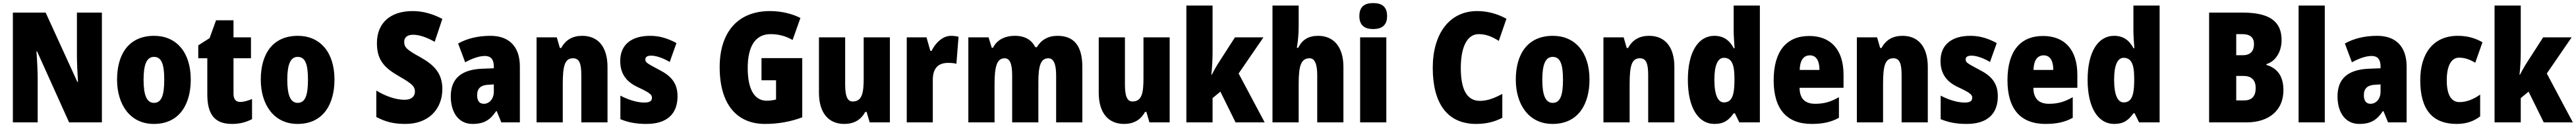

<svg xmlns="http://www.w3.org/2000/svg" viewBox="-20 -796 16812 826"><path d="M645 0V-714H482V-436C482 -391 485 -327 489 -263H485L278 -714H64V0H226V-281C226 -325 223 -393 218 -462H222L431 0Z M1225 -278C1225 -460 1128 -563 986 -563C821 -563 744 -444 744 -278C744 -120 826 10 984 10C1155 10 1225 -123 1225 -278ZM917 -277C917 -378 938 -426 985 -426C1035 -426 1052 -377 1052 -278C1052 -178 1035 -127 985 -127C937 -127 917 -179 917 -277Z M1548 -133C1519 -133 1504 -151 1504 -187V-417H1618V-553H1504V-664H1390L1348 -548L1274 -501V-417H1333V-182C1333 -46 1386 10 1494 10C1548 10 1587 -2 1625 -21V-152C1597 -141 1572 -133 1548 -133Z M2163 -278C2163 -460 2066 -563 1924 -563C1759 -563 1682 -444 1682 -278C1682 -120 1764 10 1922 10C2093 10 2163 -123 2163 -278ZM1855 -277C1855 -378 1876 -426 1923 -426C1973 -426 1990 -377 1990 -278C1990 -178 1973 -127 1923 -127C1875 -127 1855 -179 1855 -277Z M2867 -217C2867 -317 2816 -372 2725 -423C2636 -472 2618 -487 2618 -524C2618 -550 2635 -570 2676 -570C2716 -570 2764 -554 2817 -524L2867 -673C2806 -705 2742 -724 2673 -724C2526 -724 2440 -645 2440 -515C2440 -398 2497 -350 2588 -298C2670 -251 2688 -233 2688 -200C2688 -169 2666 -147 2620 -147C2566 -147 2498 -169 2436 -207V-35C2499 -2 2553 10 2626 10C2780 10 2867 -89 2867 -217Z M3181 -563C3098 -563 3027 -545 2970 -513L3016 -391C3066 -418 3110 -432 3145 -432C3183 -432 3203 -410 3203 -364V-352L3125 -349C2993 -343 2922 -287 2922 -169C2922 -70 2969 10 3064 10C3140 10 3179 -16 3218 -73H3222L3252 0H3373V-363C3373 -496 3300 -563 3181 -563ZM3169 -245 3203 -247V-200C3203 -153 3174 -121 3138 -121C3110 -121 3094 -139 3094 -177C3094 -220 3117 -243 3169 -245Z M3780 -563C3716 -563 3671 -536 3643 -484H3634L3614 -553H3482V0H3653V-250C3653 -370 3667 -417 3720 -417C3763 -417 3774 -379 3774 -306V0H3945V-360C3945 -493 3882 -563 3780 -563Z M4402 -170C4402 -259 4356 -305 4280 -343C4203 -384 4192 -390 4192 -409C4192 -426 4205 -434 4230 -434C4266 -434 4312 -416 4351 -393L4395 -516C4337 -547 4284 -563 4223 -563C4101 -563 4028 -505 4028 -400C4028 -318 4066 -265 4141 -230C4223 -192 4235 -180 4235 -160C4235 -138 4219 -129 4185 -129C4137 -129 4078 -148 4029 -174V-21C4084 2 4138 10 4199 10C4333 10 4402 -55 4402 -170Z M4950 -418V-274H5045V-149C5028 -144 5004 -141 4984 -141C4904 -141 4860 -215 4860 -354C4860 -490 4907 -574 5009 -574C5062 -574 5110 -561 5153 -536L5204 -679C5154 -705 5083 -724 5005 -724C4796 -724 4677 -587 4677 -359C4677 -119 4788 10 4973 10C5060 10 5142 -5 5216 -33V-418Z M5788 -553H5617V-289C5617 -194 5608 -136 5545 -136C5509 -136 5496 -174 5496 -248V-553H5325V-193C5325 -60 5389 10 5490 10C5552 10 5598 -15 5627 -68H5636L5656 0H5788Z M6187 -563C6130 -563 6083 -513 6060 -465H6052L6027 -553H5898V0H6068V-276C6068 -357 6108 -387 6168 -387C6193 -387 6209 -385 6222 -381L6236 -557C6219 -561 6203 -563 6187 -563Z M6882 -563C6820 -563 6775 -536 6747 -489H6737C6715 -533 6674 -563 6604 -563C6535 -563 6484 -534 6461 -485H6453L6432 -553H6300V0H6471V-246C6471 -364 6486 -417 6537 -417C6571 -417 6586 -381 6586 -305V0H6757V-262C6757 -367 6772 -417 6822 -417C6856 -417 6873 -382 6873 -305V0H7044V-360C7044 -499 6989 -563 6882 -563Z M7614 -553H7443V-289C7443 -194 7434 -136 7371 -136C7335 -136 7322 -174 7322 -248V-553H7151V-193C7151 -60 7215 10 7316 10C7378 10 7424 -15 7453 -68H7462L7482 0H7614Z M7894 -459V-760H7723V0H7894V-158L7945 -200L8044 0H8234L8064 -318L8226 -553H8040L7936 -392C7922 -371 7903 -338 7889 -310H7886C7891 -357 7894 -410 7894 -459Z M8456 -630V-760H8285V0H8456V-250C8456 -363 8469 -417 8527 -417C8561 -417 8577 -380 8577 -306V0H8748V-360C8748 -493 8683 -563 8583 -563C8522 -563 8479 -539 8453 -485H8444C8451 -525 8456 -574 8456 -630Z M8942 -776C8884 -776 8852 -751 8852 -691C8852 -632 8886 -607 8942 -607C8999 -607 9033 -632 9033 -691C9033 -751 9001 -776 8942 -776ZM9028 -553H8857V0H9028Z M9631 -574C9679 -574 9720 -557 9762 -530L9812 -674C9750 -708 9685 -724 9621 -724C9438 -724 9331 -574 9331 -355C9331 -125 9425 10 9614 10C9678 10 9734 -3 9785 -30V-185C9737 -160 9691 -140 9639 -140C9555 -140 9514 -212 9514 -354C9514 -491 9556 -574 9631 -574Z M10354 -278C10354 -460 10257 -563 10115 -563C9950 -563 9873 -444 9873 -278C9873 -120 9955 10 10113 10C10284 10 10354 -123 10354 -278ZM10046 -277C10046 -378 10067 -426 10114 -426C10164 -426 10181 -377 10181 -278C10181 -178 10164 -127 10114 -127C10066 -127 10046 -179 10046 -277Z M10743 -563C10679 -563 10634 -536 10606 -484H10597L10577 -553H10445V0H10616V-250C10616 -370 10630 -417 10683 -417C10726 -417 10737 -379 10737 -306V0H10908V-360C10908 -493 10845 -563 10743 -563Z M11170 10C11230 10 11262 -13 11295 -59H11303L11332 0H11466V-760H11295V-595C11295 -566 11298 -525 11301 -482H11296C11267 -536 11227 -563 11169 -563C11064 -563 10996 -458 10996 -277C10996 -97 11063 10 11170 10ZM11231 -130C11193 -130 11169 -177 11169 -278C11169 -373 11192 -420 11231 -420C11281 -420 11300 -378 11300 -290V-263C11299 -170 11280 -130 11231 -130Z M11788 -562C11640 -562 11556 -463 11556 -274C11556 -86 11642 10 11804 10C11877 10 11932 -2 11982 -30V-164C11928 -133 11884 -121 11827 -121C11759 -121 11726 -156 11725 -225H12012V-310C12012 -474 11928 -562 11788 -562ZM11793 -436C11831 -436 11855 -405 11855 -341H11726C11728 -410 11755 -436 11793 -436Z M12397 -563C12333 -563 12288 -536 12260 -484H12251L12231 -553H12099V0H12270V-250C12270 -370 12284 -417 12337 -417C12380 -417 12391 -379 12391 -306V0H12562V-360C12562 -493 12499 -563 12397 -563Z M13019 -170C13019 -259 12973 -305 12897 -343C12820 -384 12809 -390 12809 -409C12809 -426 12822 -434 12847 -434C12883 -434 12929 -416 12968 -393L13012 -516C12954 -547 12901 -563 12840 -563C12718 -563 12645 -505 12645 -400C12645 -318 12683 -265 12758 -230C12840 -192 12852 -180 12852 -160C12852 -138 12836 -129 12802 -129C12754 -129 12695 -148 12646 -174V-21C12701 2 12755 10 12816 10C12950 10 13019 -55 13019 -170Z M13314 -562C13166 -562 13082 -463 13082 -274C13082 -86 13168 10 13330 10C13403 10 13458 -2 13508 -30V-164C13454 -133 13410 -121 13353 -121C13285 -121 13252 -156 13251 -225H13538V-310C13538 -474 13454 -562 13314 -562ZM13319 -436C13357 -436 13381 -405 13381 -341H13252C13254 -410 13281 -436 13319 -436Z M13779 10C13839 10 13871 -13 13904 -59H13912L13941 0H14075V-760H13904V-595C13904 -566 13907 -525 13910 -482H13905C13876 -536 13836 -563 13778 -563C13673 -563 13605 -458 13605 -277C13605 -97 13672 10 13779 10ZM13840 -130C13802 -130 13778 -177 13778 -278C13778 -373 13801 -420 13840 -420C13890 -420 13909 -378 13909 -290V-263C13908 -170 13889 -130 13840 -130Z M14618 -714H14398V0H14641C14791 0 14883 -80 14883 -209C14883 -304 14841 -353 14772 -374V-379C14827 -395 14871 -453 14871 -536C14871 -656 14793 -714 14618 -714ZM14619 -437H14575V-574H14615C14666 -574 14691 -552 14691 -509C14691 -464 14667 -437 14619 -437ZM14575 -302H14624C14678 -302 14702 -271 14702 -224C14702 -172 14679 -143 14627 -143H14575Z M15153 0V-760H14982V0Z M15495 -563C15412 -563 15341 -545 15284 -513L15330 -391C15380 -418 15424 -432 15459 -432C15497 -432 15517 -410 15517 -364V-352L15439 -349C15307 -343 15236 -287 15236 -169C15236 -70 15283 10 15378 10C15454 10 15493 -16 15532 -73H15536L15566 0H15687V-363C15687 -496 15614 -563 15495 -563ZM15483 -245 15517 -247V-200C15517 -153 15488 -121 15452 -121C15424 -121 15408 -139 15408 -177C15408 -220 15431 -243 15483 -245Z M16014 10C16076 10 16125 -7 16167 -39V-181C16124 -150 16078 -132 16032 -132C15979 -132 15949 -178 15949 -274C15949 -370 15980 -421 16029 -421C16065 -421 16098 -410 16135 -388L16182 -521C16136 -548 16084 -563 16021 -563C15860 -563 15776 -447 15776 -274C15776 -78 15860 10 16014 10Z M16432 -459V-760H16261V0H16432V-158L16483 -200L16582 0H16772L16602 -318L16764 -553H16578L16474 -392C16460 -371 16441 -338 16427 -310H16424C16429 -357 16432 -410 16432 -459Z"/></svg>

Font: Noto Sans Gurmukhi Condensed Black
Style: Regular
Weight: 900
Width: 3
Designer: Jelle Bosma - Monotype Design Team
Foundry: Monotype Imaging Inc.
Version: Version 2.004